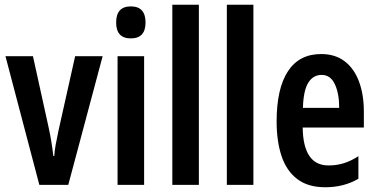

<svg xmlns="http://www.w3.org/2000/svg" viewBox="-20 -780 1590 810"><path d="M146 0 3 -543H119L185 -243Q198 -184 205 -122H209Q210 -143 215 -170Q220 -197 227 -230L297 -543H413L268 0Z M532 -753Q594 -753 594 -685Q594 -618 532 -618Q470 -618 470 -685Q470 -753 532 -753ZM588 -543V0H476V-543Z M819 0H707V-760H819Z M1049 0H937V-760H1049Z M1335 -552Q1394 -552 1434 -521.5Q1474 -491 1494.5 -436Q1515 -381 1515 -309V-242H1257Q1259 -82 1366 -82Q1399 -82 1429 -91Q1459 -100 1492 -121V-26Q1431 10 1352 10Q1279 10 1233.5 -25Q1188 -60 1167.5 -122.5Q1147 -185 1147 -268Q1147 -406 1194.5 -479Q1242 -552 1335 -552ZM1337 -464Q1301 -464 1280.5 -431Q1260 -398 1258 -325H1411Q1411 -386 1392.5 -425Q1374 -464 1337 -464Z"/></svg>

Font: Noto Sans Devanagari UI ExtraCondensed SemiBold
Style: Regular
Weight: 600
Width: 2
Designer: Jelle Bosma - Monotype Design Team
Foundry: Monotype Imaging Inc.
Version: Version 2.004; ttfautohint (v1.8.4.7-5d5b)